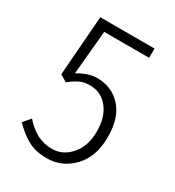

<svg xmlns="http://www.w3.org/2000/svg" viewBox="-174 -812 848 928"><g transform="rotate(30 250.0 -348.0)"><path d="M228.5 11.7Q164.1 11.7 120.1 -13.2Q76.2 -38.1 37.1 -79.1L71.3 -119.1Q138.7 -40 226.6 -40Q288.1 -40 331.1 -90.3Q374 -140.6 374 -220.7Q374 -301.8 335.4 -350.1Q296.9 -398.4 234.4 -398.4Q203.1 -398.4 179.7 -387.7Q156.2 -377 125 -352.5L86.9 -375L112.3 -708H415V-656.2H164.1L141.6 -412.1Q198.2 -446.3 248 -446.3Q328.1 -446.3 380.9 -389.6Q433.6 -333 433.6 -223.6Q433.6 -114.3 373 -51.3Q312.5 11.7 228.5 11.7Z"/></g></svg>

Font: Gen Shin Gothic Monospace Light
Style: Regular
Weight: 300
Designer: [Source Han Sans]
Ryoko NISHIZUKA  (kana & ideographs); Paul D. Hunt (Latin, Greek & Cyrillic); Wenlong ZHANG  (bopomofo
Version: Version 1.002.20150607